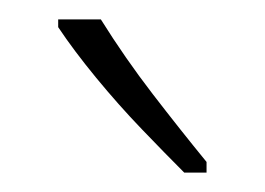

<svg xmlns="http://www.w3.org/2000/svg" viewBox="-20 -835 273 198"><path d="M84 -815Q109 -775 137.5 -738Q166 -701 193 -668V-657H170Q151 -676 126.5 -701.5Q102 -727 79 -755Q56 -783 40 -807V-815Z"/></svg>

Font: Noto Sans Tamil UI ExtraCondensed ExtraLight
Style: Regular
Weight: 200
Width: 2
Designer: Jelle Bosma - Monotype Design Team
Foundry: Monotype Imaging Inc.
Version: Version 2.004; ttfautohint (v1.8.4.7-5d5b)